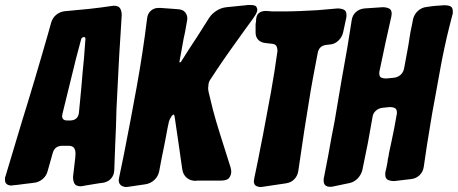

<svg xmlns="http://www.w3.org/2000/svg" viewBox="-90 -758 1843 773"><path d="M243 -9H241L236 -8Q216 -8 210 -18.5Q204 -29 204 -46L213 -123L214 -140Q214 -154 208 -162.5Q202 -171 186 -171H161Q130 -171 122 -141L102 -70Q97 -50 81.5 -37Q66 -24 46 -22L38 -21Q23 -19 9 -17.5Q-5 -16 -18 -14L-37 -12H-39L-44 -11Q-55 -11 -62.5 -16.5Q-70 -22 -70 -34Q-70 -37 -70 -40.5Q-70 -44 -68 -48L-2 -268Q9 -303 22 -346Q35 -389 49 -435.5Q63 -482 76.5 -529Q90 -576 102 -617L116 -667Q122 -687 137 -699Q152 -711 172 -713L267 -722Q314 -727 360 -734H362L367 -735Q387 -735 393.5 -724.5Q400 -714 400 -697L395 -615Q390 -543 386.5 -468.5Q383 -394 379 -321L377 -251Q376 -217 374 -179L370 -72Q369 -52 356.5 -38.5Q344 -25 324 -22L308 -20Q280 -15 253 -11ZM254 -602Q254 -609 247 -609Q239 -607 237 -601L216 -522L162 -302Q160 -292 160 -292Q160 -273 180 -273H195Q225 -275 228 -306L230 -328Q232 -348 234 -369Q236 -390 238 -412Q240 -438 242.5 -465.5Q245 -493 248 -522Z M427 -6H425L420 -5Q406 -5 397 -12Q388 -19 388 -33Q388 -34 388.5 -37Q389 -40 390 -45L409 -137Q436 -274 460.5 -409Q485 -544 502 -682Q504 -703 517 -714.5Q530 -726 547 -726H558Q572 -725 585.5 -724Q599 -723 612 -722L625 -721Q646 -720 655 -709Q664 -698 664 -685Q664 -677 663 -674L657 -640Q655 -627 653 -619Q651 -611 650 -606L632 -507L638 -508Q652 -531 669 -557Q686 -583 705 -612L752 -686Q763 -703 782 -715Q801 -727 822 -729L901 -737Q904 -738 916 -738Q938 -738 942 -731Q946 -724 946 -719Q946 -707 931 -687L930 -685Q919 -669 907.5 -654Q896 -639 885 -623Q862 -591 835 -553Q808 -515 784 -479L759 -441Q751 -430 749.5 -419.5Q748 -409 748 -403Q748 -400 748.5 -396Q749 -392 750 -387L767 -317Q780 -268 795 -221Q810 -174 825 -126L838 -85Q841 -75 841 -66Q841 -54 833 -42.5Q825 -31 800 -31H706L697 -30Q676 -30 661.5 -42.5Q647 -55 644 -76L641 -96Q639 -113 636 -130.5Q633 -148 631 -166L613 -289Q611 -297 609 -297Q607 -297 602 -292Q593 -279 590 -268Q587 -255 584 -239.5Q581 -224 578 -207Q574 -185 569.5 -163.5Q565 -142 561 -122L551 -69Q547 -48 531.5 -33.5Q516 -19 495 -16Z M968 -6H966L961 -5Q949 -5 940.5 -10Q932 -15 932 -29Q932 -32 934 -42L948 -109Q953 -136 958.5 -163Q964 -190 969 -216Q986 -304 1001 -387.5Q1016 -471 1027 -552Q1027 -565 1022.5 -573Q1018 -581 1003 -582L977 -585Q960 -587 949.5 -598Q939 -609 939 -627V-657Q939 -664 940 -667Q941 -669 941 -677Q942 -714 981 -714L994 -713Q1001 -712 1007 -712Q1013 -712 1020 -712H1046Q1083 -712 1118.5 -713.5Q1154 -715 1188 -717L1269 -724Q1284 -724 1294.5 -719Q1305 -714 1305 -697Q1305 -689 1304 -686L1292 -630Q1288 -610 1273.5 -595.5Q1259 -581 1240 -579H1239Q1235 -578 1231 -578Q1227 -578 1222 -577Q1194 -573 1189 -544L1170 -444Q1160 -390 1152.5 -341Q1145 -292 1135 -232L1111 -70Q1108 -50 1095 -36.5Q1082 -23 1062 -20Z M1250 -7Q1247 -6 1239 -6Q1213 -6 1213 -31Q1213 -39 1214 -42L1232 -135Q1238 -169 1244 -202Q1250 -235 1257 -269Q1271 -354 1283.5 -426Q1296 -498 1309 -570L1326 -677Q1329 -697 1343 -709.5Q1357 -722 1377 -724L1451 -729Q1465 -729 1476 -724Q1487 -719 1487 -702Q1487 -699 1485 -689L1462 -586L1438 -472Q1437 -470 1437 -463Q1437 -449 1445 -445.5Q1453 -442 1465 -442L1496 -445Q1512 -447 1523 -457Q1534 -467 1537 -483L1550 -553Q1555 -579 1558.5 -604Q1562 -629 1568 -655L1573 -681Q1578 -701 1593 -714.5Q1608 -728 1628 -730L1657 -734L1700 -737Q1714 -737 1723.5 -732.5Q1733 -728 1733 -712Q1733 -709 1733 -705.5Q1733 -702 1731 -697L1718 -646Q1708 -606 1698.5 -561.5Q1689 -517 1681 -472Q1673 -427 1665 -383.5Q1657 -340 1650 -302Q1645 -270 1639.5 -238Q1634 -206 1629 -174L1616 -86Q1613 -66 1599 -52.5Q1585 -39 1565 -37L1497 -29Q1482 -29 1471.5 -34Q1461 -39 1461 -56Q1461 -64 1462 -67L1466 -84Q1466 -86 1466.5 -87Q1467 -88 1467 -89L1469 -100V-101L1470 -104V-105L1472 -120Q1474 -125 1474.5 -130.5Q1475 -136 1476 -141Q1481 -165 1486.5 -190Q1492 -215 1497 -241L1507 -296Q1508 -298 1508 -305Q1508 -319 1499.5 -323Q1491 -327 1479 -327L1450 -324Q1434 -322 1423 -312Q1412 -302 1410 -288L1391 -182Q1386 -157 1381 -133Q1376 -109 1371 -84L1369 -74Q1364 -54 1350 -39.5Q1336 -25 1317 -21Z"/></svg>

Font: Bangerz 2
Style: Regular
Weight: 400
Designer: vernon adams
Foundry: Vernon Adams
Version: Version 2.10;December 28, 2023;FontCreator 13.0.0.2683 64-bi